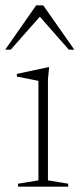

<svg xmlns="http://www.w3.org/2000/svg" viewBox="-40 -697 298 717"><path d="M143.5 -446 139 -400V-23.5L214.5 -11V0H27.5V-11L103.5 -23.5V-395Q98 -396 84.8 -398.8Q71.5 -401.5 55 -404.8Q38.5 -408 23 -411V-421L139.5 -446ZM-20.5 -511.5 95 -677H121.5L237.5 -511.5H217L97 -648H120.5L0 -511.5Z"/></svg>

Font: Newsreader 24pt ExtraLight
Style: Regular
Weight: 250
Designer: Hugues Gentile
Foundry: Production Type
Version: Version 1.003